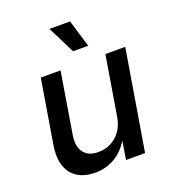

<svg xmlns="http://www.w3.org/2000/svg" viewBox="-138 -859 869 971"><g transform="rotate(-20 296.5 -373.5)"><path d="M210 7.3Q155.3 7.3 116.9 -15.6Q78.6 -38.6 62.5 -84.5Q46.4 -130.4 57.6 -198.2L113.8 -539.1H220.2L166.5 -211.4Q156.7 -151.9 181.4 -118.7Q206.1 -85.4 260.3 -85.4Q295.9 -85.4 326.9 -100.8Q357.9 -116.2 379.9 -146.7Q401.9 -177.2 409.2 -221.7L461.4 -539.1H568.4L479 0H376.5L397.9 -132.3H411.6Q375.5 -59.6 324.2 -26.1Q272.9 7.3 210 7.3ZM313 -608.4 239.3 -755.4H350.1L394.5 -608.4Z"/></g></svg>

Font: Inter 18pt Medium
Style: Italic
Weight: 500
Italic angle: -9.3988°
Designer: Rasmus Andersson
Foundry: rsms
Version: Version 4.001;git-66647c0bb